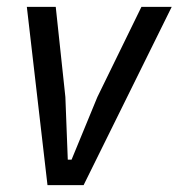

<svg xmlns="http://www.w3.org/2000/svg" viewBox="-20 -538 519 558"><path d="M118 0 58 -518H142L170 -256L177 -74H188L263 -256L391 -518H479L223 0Z"/></svg>

Font: IBM Plex Sans Condensed Text
Style: Italic
Weight: 450
Width: 3
Italic angle: -11°
Designer: Mike Abbink, Paul van der Laan, Pieter van Rosmalen
Foundry: Bold Monday
Version: Version 1.1